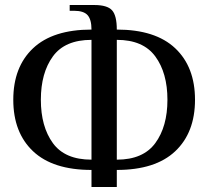

<svg xmlns="http://www.w3.org/2000/svg" viewBox="-20 -713 831 766"><path d="M345 -35Q191 -35 112 -109.5Q33 -184 33 -315Q33 -446 112 -520.5Q191 -595 345 -595Q345 -635 329.5 -652.5Q314 -670 275 -670H258V-693H356Q408 -693 427 -672Q446 -651 446 -595Q600 -595 679 -520.5Q758 -446 758 -315Q758 -184 679 -109.5Q600 -35 446 -35V33H345ZM345 -554Q239 -554 191 -488Q143 -422 143 -315Q143 -208 191 -142Q239 -76 345 -76ZM648 -315Q648 -422 599.5 -488Q551 -554 446 -554V-76Q551 -76 599.5 -142Q648 -208 648 -315Z"/></svg>

Font: El Messiri Medium
Style: Regular
Weight: 500
Designer: Mohamed Gaber
Foundry: Kief Type Foundry
Version: Version 2.007